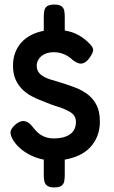

<svg xmlns="http://www.w3.org/2000/svg" viewBox="-20 -744 499 842"><path d="M418 -211Q418 -176 407 -148Q396 -120 376 -98.5Q356 -77 327.5 -63.5Q299 -50 264 -44V24Q264 39 261.5 51.5Q259 64 249 71Q239 78 217 78Q197 78 187 70.5Q177 63 174.5 50.5Q172 38 172 24V-44Q145 -49 120 -60.5Q95 -72 75 -88Q55 -104 41 -124Q26 -147 26 -163Q26 -179 49 -199Q65 -212 79 -213Q93 -214 105 -205.5Q117 -197 127 -183Q144 -160 166 -148.5Q188 -137 215 -137Q247 -137 269 -145.5Q291 -154 302 -170Q313 -186 313 -209Q313 -236 291 -250.5Q269 -265 235 -275.5Q201 -286 166 -301Q141 -310 118 -322.5Q95 -335 77 -353Q59 -371 48 -396Q37 -421 37 -456Q37 -487 46.5 -512.5Q56 -538 73.5 -557.5Q91 -577 116 -590Q141 -603 172 -609V-671Q172 -686 174.5 -698Q177 -710 187 -717Q197 -724 218 -724Q239 -724 249 -717Q259 -710 261.5 -698Q264 -686 264 -671V-610Q297 -605 322.5 -591Q348 -577 367 -558Q387 -540 388.5 -527Q390 -514 373 -491Q363 -476 351 -469.5Q339 -463 327 -466Q315 -469 301 -479Q291 -489 278.5 -497Q266 -505 250.5 -510Q235 -515 214 -515Q198 -515 184.5 -510.5Q171 -506 161.5 -498Q152 -490 146.5 -479Q141 -468 141 -455Q141 -432 157.5 -418Q174 -404 201 -395.5Q228 -387 259 -378Q287 -369 315 -358Q343 -347 366.5 -328.5Q390 -310 404 -282Q418 -254 418 -211Z"/></svg>

Font: Fredoka Medium
Style: Regular
Weight: 500
Designer: Ben Nathan
Foundry: Milena B. Brandão, Ben Nathan
Version: Version 2.001